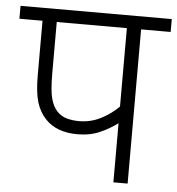

<svg xmlns="http://www.w3.org/2000/svg" viewBox="-48 -667 658 712"><g transform="rotate(5 281.5 -311.0)"><path d="M453 -574V0H400V-220Q372 -199 335.5 -182.5Q299 -166 251 -166Q174 -166 132 -210Q108 -235 97 -271.5Q86 -308 86 -371V-574H0V-622H563V-574ZM400 -574H139V-385Q139 -319 147 -289.5Q155 -260 171 -243Q186 -227 207 -221Q228 -215 253 -215Q296 -215 333.5 -234Q371 -253 400 -282Z"/></g></svg>

Font: Noto Sans Light
Style: Italic
Weight: 300
Italic angle: -12°
Designer: Monotype Design Team
Foundry: Monotype Imaging Inc.
Version: Version 2.013; ttfautohint (v1.8.4.7-5d5b)